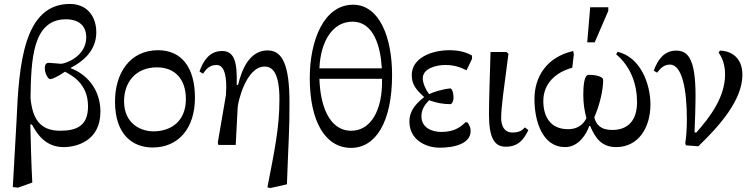

<svg xmlns="http://www.w3.org/2000/svg" viewBox="-20 -736 3811 975"><path d="M469 -572C469 -655 420 -716 335 -716C102 -716 76 -414 64 -123L45 214L71 217L144 191C139 102 136 -21 134 -104H142C165 -62 207 11 303 11C367 11 490 -19 490 -169C490 -291 410 -364 340 -389V-392C396 -421 469 -475 469 -572ZM285 -72C180 -72 144 -138 135 -239C138 -430 144 -638 315 -638C380 -638 418 -605 418 -547C418 -449 313 -413 290 -412C287 -412 237 -417 227 -417C210 -417 206 -400 208 -382C210 -358 226 -334 234 -334C246 -334 277 -349 310 -372C340 -355 427 -315 427 -196C427 -99 372 -72 285 -72Z M924 -233C924 -118 846 -69 759 -69C696 -69 610 -107 610 -222C610 -319 670 -394 777 -394C870 -394 924 -332 924 -233ZM783 -481C639 -481 564 -364 564 -220C564 -52 654 13 755 13C886 13 970 -84 970 -240C970 -392 903 -481 783 -481Z M1086 -12 1089 0H1177L1187 -191C1188 -216 1229 -398 1324 -398C1366 -398 1399 -362 1399 -231C1399 -84 1373 33 1338 215L1352 219L1437 200C1444 2 1451 -88 1450 -215C1450 -405 1415 -480 1339 -480C1248 -480 1208 -385 1189 -305H1182C1185 -415 1173 -477 1108 -477C1040 -477 1010 -421 993 -373L1011 -362C1025 -381 1041 -406 1079 -406C1114 -406 1129 -366 1129 -293C1129 -279 1127 -256 1127 -251Z M1971 -356C1971 -544 1908 -712 1773 -712C1625 -712 1553 -531 1553 -340C1553 -117 1633 15 1763 15C1886 15 1971 -113 1971 -356ZM1764 -72C1649 -72 1606 -205 1602 -336H1920C1924 -172 1860 -72 1764 -72ZM1770 -626C1878 -626 1913 -499 1919 -389H1602C1608 -528 1670 -626 1770 -626Z M2159 -258C2143 -279 2127 -312 2127 -338C2127 -390 2197 -406 2242 -406C2288 -406 2319 -394 2349 -379L2377 -437V-454C2350 -469 2316 -481 2261 -481C2174 -481 2071 -443 2071 -355C2071 -306 2093 -281 2134 -243C2085 -204 2059 -169 2059 -119C2059 -26 2142 14 2213 14C2289 14 2370 -7 2370 -71C2370 -88 2363 -103 2353 -115H2344C2319 -92 2289 -66 2221 -66C2172 -66 2120 -88 2120 -146C2120 -184 2142 -209 2159 -227C2195 -214 2229 -207 2267 -207C2274 -207 2283 -221 2283 -239C2283 -268 2274 -287 2267 -287C2231 -284 2183 -270 2159 -258Z M2463 -157C2463 -33 2492 9 2548 9C2611 9 2639 -26 2663 -75L2646 -89C2633 -76 2620 -63 2582 -63C2540 -63 2525 -98 2525 -137C2525 -193 2538 -279 2562 -463L2552 -472H2471C2468 -362 2463 -226 2463 -157Z M2998 -140C3025 -202 3043 -278 3043 -330C3043 -344 3016 -356 2969 -356C2947 -356 2942 -302 2942 -255C2942 -210 2948 -173 2958 -136C2948 -117 2926 -80 2864 -80C2775 -80 2739 -144 2739 -223C2739 -311 2801 -369 2886 -392L2894 -460L2891 -477C2758 -447 2694 -348 2694 -233C2694 -125 2732 11 2850 11C2920 11 2960 -59 2972 -96H2977C3003 -35 3035 11 3109 11C3220 11 3283 -85 3283 -206C3283 -309 3233 -446 3116 -473L3109 -460C3184 -398 3215 -306 3215 -217C3215 -127 3171 -76 3089 -76C3028 -76 3006 -106 2998 -140ZM2962 -521H3000L3069 -681V-699H2977Z M3526 7C3630 -93 3750 -226 3750 -356C3750 -457 3676 -479 3636 -479L3629 -469C3644 -448 3662 -414 3662 -358C3662 -241 3583 -138 3515 -62L3507 -65C3509 -117 3512 -194 3512 -251C3512 -443 3471 -479 3413 -479C3355 -479 3320 -435 3300 -377L3317 -367C3333 -388 3351 -408 3382 -408C3445 -408 3468 -277 3468 -132C3468 -81 3465 -41 3460 -10L3463 2Z"/></svg>

Font: STIX Two Math
Style: Regular
Weight: 400
Designer: Ross Mills, John Hudson & Paul Hanslow, Tiro Typeworks Ltd; with portions MicroPress Inc., with additions and correction
Foundry: Tiro Typeworks Ltd
Version: Version 2.02 b142